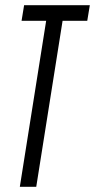

<svg xmlns="http://www.w3.org/2000/svg" viewBox="-20 -720 366 740"><path d="M316.3 -639.8H221.2L119.7 0H56.4L157.9 -639.8H63.1L72.9 -700H326.2Z"/></svg>

Font: Georama ExtraCondensed Thin
Style: Italic
Weight: 100
Width: 2
Italic angle: -9°
Designer: Jean-Baptiste Levee
Foundry: Production Type
Version: Version 1.001